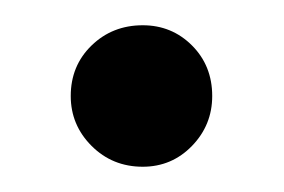

<svg xmlns="http://www.w3.org/2000/svg" viewBox="-20 -127 225 152"><path d="M93 5Q69 5 52.5 -11.5Q36 -28 36 -51Q36 -75 52.5 -91Q69 -107 93 -107Q116 -107 132 -91Q148 -75 148 -51Q148 -28 132 -11.5Q116 5 93 5Z"/></svg>

Font: DM Sans 9pt 36pt
Style: Regular
Weight: 400
Version: Version 4.004;gftools[0.9.30]